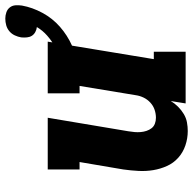

<svg xmlns="http://www.w3.org/2000/svg" viewBox="-22 -698 728 724"><g transform="rotate(-90 342.0 -336.0)"><path d="M210 8Q182 8 155.5 -1Q129 -10 109 -28Q89 -46 78 -70.5Q67 -95 62.5 -122Q58 -149 59.5 -178Q61 -207 65 -235L93 -400H65V-520H260L209 -216Q207 -204 206 -192.5Q205 -181 206 -169.5Q207 -158 210.5 -147.5Q214 -137 220.5 -128.5Q227 -120 237.5 -116Q248 -112 260 -112Q275 -112 290 -117Q305 -122 317 -133Q329 -144 336 -158.5Q343 -173 345 -188L380 -400H352V-520H547L481 -120H509V0H314L323 -56Q314 -41 301.5 -28.5Q289 -16 274 -7Q259 2 242.5 5Q226 8 210 8ZM454 -400 436 -458Q459 -464 482.5 -472Q506 -480 528 -492.5Q550 -505 569.5 -522Q589 -539 602 -561Q592 -562 583 -567Q574 -572 569 -580Q564 -588 563 -598.5Q562 -609 563 -620Q565 -632 570.5 -644Q576 -656 586 -664.5Q596 -673 608.5 -676.5Q621 -680 634 -680Q646 -680 657.5 -676Q669 -672 676 -663Q683 -654 684 -642Q685 -630 683 -617Q676 -578 655.5 -540Q635 -502 603 -474Q571 -446 532 -428.5Q493 -411 454 -400Z"/></g></svg>

Font: Iosevka Etoile Heavy Oblique
Style: Regular
Weight: 900
Italic angle: -9°
Designer: Belleve Invis
Foundry: Belleve Invis
Version: Version 15.5.2; ttfautohint (v1.8.4)